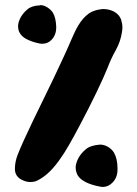

<svg xmlns="http://www.w3.org/2000/svg" viewBox="-20 -741 545 762"><path d="M183.6 -582C196.3 -594.7 203.1 -611.3 203.1 -631.8V-635.7C202.1 -658.2 198.2 -676.8 189.5 -691.4C178.7 -707 159.2 -719.7 142.6 -720.7C141.6 -720.7 139.6 -720.7 137.7 -719.7C115.2 -718.8 98.6 -712.9 87.9 -703.1C65.4 -683.6 55.7 -663.1 52.7 -646.5C51.8 -643.6 51.8 -639.6 51.8 -635.7C51.8 -630.9 52.7 -626 53.7 -621.1C58.6 -604.5 72.3 -591.8 86.9 -585C100.6 -578.1 117.2 -572.3 136.7 -568.4C140.6 -567.4 144.5 -567.4 148.4 -567.4C162.1 -567.4 173.8 -572.3 183.6 -582ZM49.8 -126C43 -108.4 39.1 -89.8 39.1 -69.3V-68.4C40 -47.9 50.8 -33.2 73.2 -24.4C82 -20.5 91.8 -18.6 100.6 -18.6C111.3 -18.6 121.1 -20.5 129.9 -25.4C147.5 -34.2 164.1 -46.9 178.7 -61.5C194.3 -77.1 208 -94.7 218.8 -110.4C237.3 -134.8 266.6 -186.5 296.9 -244.1C342.8 -330.1 390.6 -429.7 407.2 -472.7C416 -496.1 426.8 -519.5 439.5 -542C452.1 -564.5 460 -587.9 463.9 -612.3C464.8 -619.1 465.8 -625 465.8 -631.8C465.8 -642.6 463.9 -652.3 460.9 -662.1C450.2 -694.3 415 -705.1 390.6 -705.1C386.7 -705.1 382.8 -705.1 379.9 -704.1C363.3 -702.1 347.7 -697.3 334 -688.5C298.8 -664.1 280.3 -623 263.7 -585C249 -549.8 223.6 -495.1 195.3 -435.5C168.9 -379.9 140.6 -323.2 112.3 -264.6C84 -205.1 62.5 -159.2 49.8 -126ZM425.8 -15.6C440.4 -30.3 447.3 -48.8 446.3 -72.3V-74.2C446.3 -98.6 441.4 -119.1 432.6 -134.8C421.9 -153.3 398.4 -167 378.9 -167H376C351.6 -165 333 -159.2 320.3 -148.4C295.9 -127.9 285.2 -105.5 281.2 -85.9C280.3 -82 280.3 -78.1 280.3 -75.2C280.3 -69.3 281.2 -63.5 283.2 -57.6C288.1 -39.1 302.7 -27.3 319.3 -18.6C335 -10.7 353.5 -4.9 374 -1C378.9 0 382.8 1 387.7 1C402.3 1 415 -4.9 425.8 -15.6Z"/></svg>

Font: Day Care
Style: Regular
Weight: 400
Designer: Noponies
Version: Version 1.000;PS 001.000;hotconv 1.0.88;makeotf.lib2.5.64775